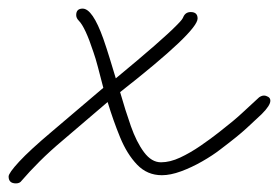

<svg xmlns="http://www.w3.org/2000/svg" viewBox="-39 -401 648 446"><path d="M-2 25Q-19 25 -19 9Q-19 1 5.5 -25.5Q30 -52 81 -95L201 -197Q194 -224 188.5 -245Q183 -266 178 -280Q159 -338 144 -353Q138 -359 138 -366Q138 -381 153 -381Q176 -381 201 -311Q209 -288 216 -265Q223 -242 230 -219Q339 -309 372 -343Q380 -351 383 -355Q386 -359 387 -362Q392 -373 404 -373Q420 -373 420 -358Q420 -328 240 -187Q252 -145 265 -108Q278 -71 295.5 -47.5Q313 -24 335 -24Q356 -24 379.5 -35Q403 -46 427 -62.5Q451 -79 470 -94Q506 -122 524 -139Q542 -156 563 -175Q569 -179 574 -179Q579 -179 584 -176Q589 -173 589 -167Q589 -156 569 -136Q552 -120 533 -102.5Q514 -85 473 -54Q455 -40 430.5 -26Q406 -12 381.5 -3Q357 6 337 6Q303 6 279.5 -18.5Q256 -43 240 -82Q224 -121 211 -164L108 -76Q77 -50 53 -26Q29 -2 11 19Q7 25 -2 25Z"/></svg>

Font: Oooh Baby
Style: Regular
Weight: 400
Designer: Robert E. Leuschke
Foundry: Robert E. Leuschke
Version: Version 1.011; ttfautohint (v1.8.3)